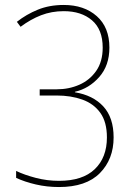

<svg xmlns="http://www.w3.org/2000/svg" viewBox="-20 -744 545 774"><path d="M421 -552Q421 -480 380 -433.5Q339 -387 282 -374V-372Q355 -360 396.5 -315Q438 -270 438 -190Q438 -102 382.5 -46Q327 10 218 10Q169 10 124 -0.5Q79 -11 45 -27V-55Q78 -39 124 -27Q170 -15 218 -15Q313 -15 362 -62Q411 -109 411 -190Q411 -252 384.5 -289Q358 -326 312 -342.5Q266 -359 208 -359H140V-384H209Q258 -384 300 -402.5Q342 -421 368 -458.5Q394 -496 394 -552Q394 -625 351 -662Q308 -699 237 -699Q188 -699 145.5 -682.5Q103 -666 63 -636L48 -656Q86 -686 132.5 -705Q179 -724 237 -724Q319 -724 370 -679Q421 -634 421 -552Z"/></svg>

Font: Noto Sans Thai SemCond Thin
Style: Regular
Weight: 100
Width: 4
Designer: Monotype Design Team
Foundry: Monotype Imaging Inc.
Version: Version 2.002; ttfautohint (v1.8.4.7-5d5b)